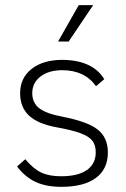

<svg xmlns="http://www.w3.org/2000/svg" viewBox="-20 -713 487 744"><path d="M46 -68 78 -96Q109 -59 139.5 -44.5Q170 -30 217 -30Q282 -30 316.5 -54Q351 -78 351 -123Q351 -151 337.5 -168Q324 -185 291.5 -197Q259 -209 198 -220Q127 -233 92.5 -265Q58 -297 58 -352Q58 -411 102.5 -446Q147 -481 221 -481Q279 -481 320.5 -462Q362 -443 384 -406L352 -379Q308 -441 221 -441Q169 -441 137 -416.5Q105 -392 105 -352Q105 -315 131.5 -294Q158 -273 221 -261Q319 -242 358.5 -211Q398 -180 398 -122Q398 -58 351.5 -23.5Q305 11 217 11Q159 11 118 -8Q77 -27 46 -68ZM285 -693H341L246 -552H205Z"/></svg>

Font: KoHo Light
Style: Regular
Weight: 300
Version: Version 1.000; ttfautohint (v1.6)